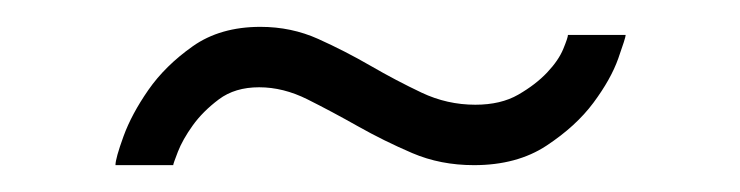

<svg xmlns="http://www.w3.org/2000/svg" viewBox="-20 -364 551 143"><path d="M66 -241Q66 -246 72 -262.5Q78 -279 90.5 -297Q103 -315 123.5 -329.5Q144 -344 174 -344Q197 -344 217 -335Q237 -326 256 -315Q275 -304 294 -295Q313 -286 334 -286Q353 -286 366 -293.5Q379 -301 387.5 -310Q396 -319 399.5 -327.5Q403 -336 403 -338H446Q446 -336 440.5 -320.5Q435 -305 422 -287.5Q409 -270 387 -255.5Q365 -241 333 -241Q308 -241 287 -250Q266 -259 246.5 -270Q227 -281 209 -290Q191 -299 173 -299Q155 -299 143 -290Q131 -281 123.5 -270.5Q116 -260 112.5 -251Q109 -242 109 -241H66Z"/></svg>

Font: PTCRaleway
Style: Regular
Weight: 400
Designer: Matt McInerney, Pablo Impallari, Rodrigo Fuenzalida
Foundry: Matt McInerney, Pablo Impallari, Rodrigo Fuenzalida
Version: Version 3.000g; ttfautohint (v1.5) -l 8 -r 28 -G 28 -x 14 -D